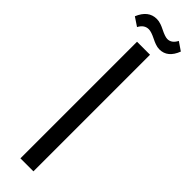

<svg xmlns="http://www.w3.org/2000/svg" viewBox="-328 -821 815 815"><g transform="rotate(45 79.0 -414.0)"><path d="M201 -802Q179 -744 130 -744Q117 -744 104 -749Q95 -752 81 -759Q53 -773 38 -773Q11 -773 -4 -744L-43 -770Q-19 -828 31 -828Q44 -828 58 -823Q67 -820 81 -813Q109 -799 123 -799Q148 -799 163 -828ZM118 -700V0H40V-700Z"/></g></svg>

Font: Adderley Regular
Style: Regular
Weight: 400
Designer: gorohovskiy
Version: Version 1.003 November 13, 2017